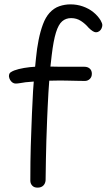

<svg xmlns="http://www.w3.org/2000/svg" viewBox="-20 -843 489 880"><path d="M152 17Q136 17 127.5 7.5Q119 -2 119 -15Q119 -65 119.5 -100.5Q120 -136 121 -172Q122 -208 124 -257Q125 -283 126.5 -323.5Q128 -364 131.5 -425.5Q135 -487 145 -577Q149 -620 157 -660Q165 -700 177 -732Q189 -764 207 -784Q227 -806 252 -814.5Q277 -823 303 -823Q333 -823 360 -813.5Q387 -804 407.5 -787.5Q428 -771 441 -750Q449 -736 449 -728Q449 -721 445.5 -713Q442 -705 435 -700Q428 -695 420 -695Q407 -695 386 -716Q371 -734 351 -747Q331 -760 306 -760Q282 -760 265 -745.5Q248 -731 236.5 -694Q225 -657 217 -590Q211 -540 207.5 -498Q204 -456 202 -419.5Q200 -383 198.5 -352.5Q197 -322 196 -296Q194 -241 192.5 -198.5Q191 -156 190.5 -114Q190 -72 189 -17Q188 -2 178.5 7.5Q169 17 152 17ZM52 -460Q44 -460 37.5 -464.5Q31 -469 26.5 -476.5Q22 -484 21 -493Q21 -506 28 -511Q35 -516 45 -520Q64 -527 90 -531.5Q116 -536 146 -537.5Q176 -539 205 -538Q227 -537 259 -537Q291 -537 321 -537Q351 -537 367 -537Q382 -537 391.5 -528.5Q401 -520 401 -505Q401 -490 391.5 -481Q382 -472 369 -472Q359 -472 335.5 -472.5Q312 -473 289 -473.5Q266 -474 255 -474Q224 -474 199 -473Q174 -472 150 -470.5Q126 -469 97 -466Q90 -465 75 -462.5Q60 -460 52 -460Z"/></svg>

Font: Playpen Sans Light
Style: Regular
Weight: 300
Designer: Laura Meseguer, Veronika Burian, José Scaglione
Foundry: TypeTogether
Version: Version 1.001